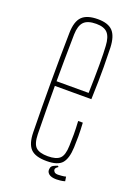

<svg xmlns="http://www.w3.org/2000/svg" viewBox="-131 -660 551 776"><g transform="rotate(20 144.5 -272.0)"><path d="M217 -191H237Q239 -159 239 -133Q239 -107 238 -85Q236 -37 218 -16Q200 5 152 5Q103 5 83 -16Q63 -37 62 -85Q58 -300 62 -514Q63 -563 84 -584Q105 -605 152 -605Q196 -605 216 -584Q236 -563 238 -514Q239 -487 239.5 -431Q240 -375 237 -292H80Q80 -246 80.5 -196.5Q81 -147 82 -85Q83 -44 98.5 -29.5Q114 -15 150 -15Q186 -15 201.5 -29.5Q217 -44 218 -85Q219 -108 219 -133.5Q219 -159 217 -191ZM152 -585Q115 -585 99 -568.5Q83 -552 82 -514Q81 -455 80.5 -406.5Q80 -358 80 -312H218Q220 -379 220 -432.5Q220 -486 218 -514Q216 -552 201 -568.5Q186 -585 152 -585ZM174 29Q175 19 185 14Q195 9 202 7L206 11Q204 12 199 16.5Q194 21 194 27Q194 31 198.5 36Q203 41 215 41Q219 41 230.5 40Q242 39 248 37L251 56Q241 59 230.5 60Q220 61 214 61Q192 61 181.5 52Q171 43 174 29Z"/></g></svg>

Font: Big Shoulders Display Thin
Style: Regular
Weight: 100
Designer: Patric King
Foundry: XO Type Co
Version: Version 1.000; ttfautohint (v1.8.2)